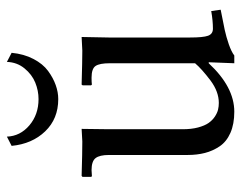

<svg xmlns="http://www.w3.org/2000/svg" viewBox="-92 -596 700 557"><g transform="rotate(-90 258.5 -317.0)"><path d="M141.1 -647.5Q142.6 -608.9 173.8 -582.3Q205.1 -555.7 250 -555.7Q274.4 -555.7 297.9 -565.2Q321.3 -574.7 339.1 -596.4Q356.9 -618.2 357.9 -647.5L384.3 -633.8Q380.9 -598.1 366.5 -570.6Q352.1 -543 331.8 -528.1Q311.5 -513.2 290.8 -505.9Q270 -498.5 250 -498.5Q192.9 -498.5 156.5 -536.4Q120.1 -574.2 114.3 -633.8ZM428.7 -116.2Q428.7 -78.1 433.8 -64Q439 -49.8 454.1 -49.8Q477.1 -49.8 505.4 -54.7L509.3 -27.3Q471.2 -20 450.9 -15.6Q430.7 -11.2 408.9 -3.7Q387.2 3.9 376.5 12.2H354L356.9 -62H354Q285.2 12.2 213.4 12.2Q177.7 12.2 152.1 1Q126.5 -10.3 113 -30.3Q99.6 -50.3 93.8 -73Q87.9 -95.7 87.9 -123.5V-351.6Q87.9 -378.4 78.9 -390.1Q69.8 -401.9 43.9 -401.9Q37.1 -401.9 27.3 -400.9L24.4 -402.3V-428.2L27.3 -430.7Q94.7 -428.7 127 -428.7L163.6 -430.7L162.6 -351.1V-137.7Q162.6 -112.3 167.7 -93Q172.9 -73.7 180.7 -62.5Q188.5 -51.3 199.2 -44.2Q210 -37.1 219.5 -34.9Q229 -32.7 238.8 -32.7Q271.5 -32.7 303.7 -56.6Q337.9 -82.5 354 -101.6V-349.1Q354 -378.4 346.2 -390.1Q338.4 -401.9 312 -401.9Q298.8 -401.9 292 -400.9L290 -403.3V-427.7L292 -430.7Q362.8 -428.7 390.6 -428.7L430.2 -430.7L428.7 -352.1Z"/></g></svg>

Font: Libertinage
Style: b
Weight: 400
Designer: OSP
Foundry: OSP
Version: Version 1.0; 2008; OFL relea